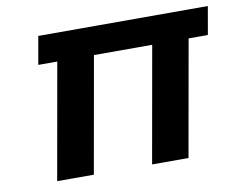

<svg xmlns="http://www.w3.org/2000/svg" viewBox="-65 -640 907 727"><g transform="rotate(-10 388.0 -277.0)"><path d="M776 -554 757 -446H683L604 0H464L543 -446H319L240 0H99L178 -446H105L124 -554Z"/></g></svg>

Font: Fz Poppins SemBd
Style: Italic
Weight: 600
Italic angle: -10°
Designer: Ninad Kale (Devanagari), Jonny Pinhorn (Latin)
Foundry: Indian Type Foundry
Version: Vit hóa bi Vntype.Com & FontZin.Com